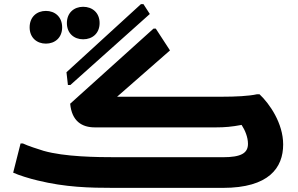

<svg xmlns="http://www.w3.org/2000/svg" viewBox="-20 -913 1449 933"><path d="M322 -500 708 -845 677 -893H665L303 -562L310 -500ZM384 -722C429 -722 464 -751 464 -801C464 -851 429 -880 384 -880C340 -880 305 -851 305 -801C305 -751 340 -722 384 -722ZM203 -701C247 -701 282 -730 282 -780C282 -831 247 -860 203 -860C159 -860 124 -831 124 -780C124 -730 159 -701 203 -701ZM1241 -455H1229C1189 -446 1123 -443 1060 -443H549L806 -668L737 -774H726L321 -409C329 -324 378 -294 441 -294H1029C1073 -294 1106 -297 1154 -306C1171 -280 1185 -246 1185 -214C1185 -169 1152 -149 1063 -149H549C447 -149 294 -151 192 -180C169 -187 113 -205 91 -216H80L44 -74C70 -62 124 -45 163 -36C298 -3 414 0 535 0H1063C1287 0 1356 -98 1356 -211C1356 -314 1290 -409 1241 -455Z"/></svg>

Font: Kufam Arabic Latin Roman Bold
Style: Regular
Weight: 700
Designer: Wael Morcos & Artur Schmal
Version: Version 1.200;PS 001.200;hotconv 1.0.88;makeotf.lib2.5.64775